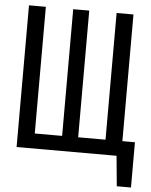

<svg xmlns="http://www.w3.org/2000/svg" viewBox="-57 -736 729 930"><g transform="rotate(5 307.5 -271.0)"><path d="M615 -73V147H546L532 0H46V-689H128V-73H261V-689H339V-73H472V-689H554V-73Z"/></g></svg>

Font: FiraDG Mono
Style: Regular
Weight: 400
Designer: Carrois Corporate & Edenspiekermann AG
Foundry: Carrois Corporate GbR & Edenspiekermann AG
Version: Version 3.206